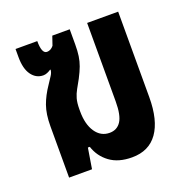

<svg xmlns="http://www.w3.org/2000/svg" viewBox="-105 -647 737 756"><g transform="rotate(-20 263.5 -269.0)"><path d="M324 10Q267 10 231 -16.5Q195 -43 181 -86H173L159 0H63V-215Q63 -266 75.5 -301Q88 -336 112 -371Q123 -388 131 -400Q139 -412 140 -424L138 -425Q131 -420 122.5 -416.5Q114 -413 106 -413Q76 -413 57 -439Q38 -465 38 -514V-548H129Q129 -495 151 -495Q167 -495 179 -510L192 -548H265V-485Q265 -457 262 -436.5Q259 -416 252 -397Q245 -378 232 -353Q221 -333 212 -317Q203 -301 198 -283.5Q193 -266 193 -238V-230Q193 -176 215 -143.5Q237 -111 274 -111Q305 -111 321.5 -136Q338 -161 338 -219V-548H468V-190Q468 -93 431.5 -41.5Q395 10 324 10Z"/></g></svg>

Font: Noto Sans Thai ExtCond
Style: Bold
Weight: 700
Width: 2
Designer: Monotype Design Team
Foundry: Monotype Imaging Inc.
Version: Version 2.002; ttfautohint (v1.8.4.7-5d5b)